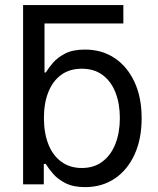

<svg xmlns="http://www.w3.org/2000/svg" viewBox="-20 -748 642 779"><path d="M118.7 -652.8 73.7 -727.5H480.5V-652.8ZM325.2 11.2Q277.8 11.2 246.3 -4.6Q214.8 -20.5 195.8 -42.5Q176.8 -64.5 165.5 -83H157.7V0H73.7V-727.5H160.6V-454.1H166Q176.8 -472.2 195.3 -493.7Q213.9 -515.1 244.9 -531Q275.9 -546.9 324.7 -546.9Q393.1 -546.9 444.6 -512.7Q496.1 -478.5 525.4 -416Q554.7 -353.5 554.7 -268.6Q554.7 -183.1 525.6 -120.4Q496.6 -57.6 445.1 -23.2Q393.6 11.2 325.2 11.2ZM312 -66.4Q361.8 -66.4 396.2 -92.8Q430.7 -119.1 448.5 -165Q466.3 -210.9 466.3 -269Q466.3 -327.1 448.7 -372.3Q431.2 -417.5 396.7 -443.4Q362.3 -469.2 312 -469.2Q262.2 -469.2 228 -444.1Q193.8 -418.9 176 -374Q158.2 -329.1 158.2 -269Q158.2 -209 176 -163.3Q193.8 -117.7 228.5 -92Q263.2 -66.4 312 -66.4Z"/></svg>

Font: Inter 18pt
Style: Regular
Weight: 400
Designer: Rasmus Andersson
Foundry: rsms
Version: Version 4.001;git-66647c0bb